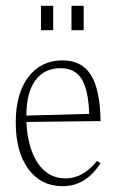

<svg xmlns="http://www.w3.org/2000/svg" viewBox="-20 -621 404 661"><path d="M287.1 -229Q284.2 -312.5 261 -349.4Q237.8 -386.2 188 -386.2Q132.3 -386.2 101.6 -344Q70.8 -301.8 70.8 -223.1ZM34.2 -199.2Q34.2 -298.3 77.4 -355.7Q120.6 -413.1 195.8 -413.1Q261.2 -413.1 293 -362.8Q324.7 -312.5 326.2 -204.1L70.8 -201.2Q75.2 -111.3 110.4 -59.1Q145.5 -6.8 206.1 -6.8Q265.6 -6.8 314 -66.9L326.2 -59.1Q275.4 20 195.8 20Q121.1 20 77.6 -39.1Q34.2 -98.1 34.2 -199.2ZM121.1 -517.1V-601.1H163.1V-517.1ZM226.1 -517.1V-601.1H268.1V-517.1Z"/></svg>

Font: Halibut Cnd Thin
Style: Regular
Weight: 250
Width: 3
Designer: Matteo Maggi
Foundry: Collletttivo
Version: Version 3.080 | FøM Fix